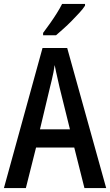

<svg xmlns="http://www.w3.org/2000/svg" viewBox="-20 -960 562 980"><path d="M411 0 359 -207H164L112 0H0L197 -715H323L522 0ZM284 -514Q280 -532 275.5 -552Q271 -572 266.5 -592Q262 -612 259 -628Q257 -612 253 -591.5Q249 -571 244 -550.5Q239 -530 235 -514L184 -300H337ZM414 -931Q404 -915 385.5 -895Q367 -875 346 -853.5Q325 -832 303.5 -813Q282 -794 266 -780H200V-792Q218 -816 236 -841.5Q254 -867 270 -892.5Q286 -918 297 -940H414Z"/></svg>

Font: Noto Sans Bengali Condensed Medium
Style: Regular
Weight: 500
Width: 3
Designer: Jelle Bosma - Monotype Design Team
Foundry: Monotype Imaging Inc.
Version: Version 2.003